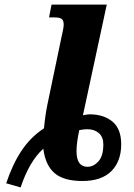

<svg xmlns="http://www.w3.org/2000/svg" viewBox="-20 -780 587 838"><path d="M7 20Q35 -64 74.5 -123Q114 -182 172 -220Q177 -275 187 -324L249 -621Q251 -629 254.5 -646Q258 -663 258 -672Q258 -691 249 -697.5Q240 -704 217 -704H194L205 -760H446L342 -277Q362 -281 372 -281Q432 -281 470.5 -249.5Q509 -218 509 -150Q509 -76 466 -33Q423 10 340 10Q258 10 218 -24.5Q178 -59 169 -131Q108 -76 70 38ZM431 -150Q431 -182 411.5 -199Q392 -216 361 -216Q346 -216 326 -212Q314 -157 314 -120Q314 -52 362 -52Q388 -52 409.5 -75.5Q431 -99 431 -150Z"/></svg>

Font: Noto Serif NarrowExtraBold
Style: Italic
Weight: 800
Width: 4
Italic angle: -12°
Designer: Monotype Design Team
Foundry: Monotype Imaging Inc.
Version: Version 1.001